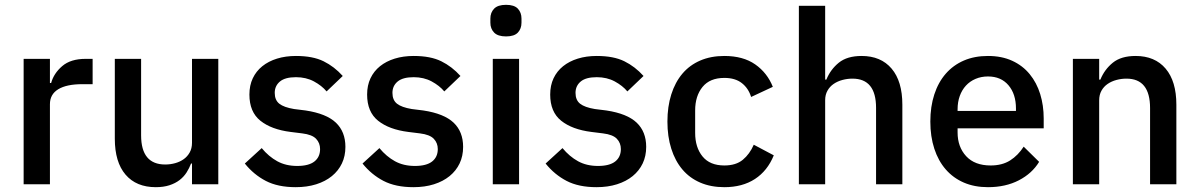

<svg xmlns="http://www.w3.org/2000/svg" viewBox="-20 -764 4970 796"><path d="M78 0V-520H187V-420H192Q203 -460 238 -490Q273 -520 335 -520H364V-415H321Q256 -415 221.5 -394Q187 -373 187 -332V0Z M776 -86H772Q765 -67 753.5 -49Q742 -31 724.5 -17.5Q707 -4 682.5 4Q658 12 626 12Q545 12 500.5 -40Q456 -92 456 -189V-520H565V-203Q565 -82 665 -82Q686 -82 706 -87.5Q726 -93 741.5 -104Q757 -115 766.5 -132Q776 -149 776 -172V-520H885V0H776Z M1206 12Q1132 12 1082 -14Q1032 -40 995 -86L1065 -150Q1094 -115 1129.5 -95.5Q1165 -76 1212 -76Q1260 -76 1283.5 -94.5Q1307 -113 1307 -146Q1307 -171 1290.5 -188.5Q1274 -206 1233 -211L1185 -217Q1105 -227 1059.5 -263.5Q1014 -300 1014 -372Q1014 -410 1028 -439.5Q1042 -469 1067.5 -489.5Q1093 -510 1128.5 -521Q1164 -532 1207 -532Q1277 -532 1321.5 -510Q1366 -488 1401 -449L1334 -385Q1314 -409 1281.5 -426.5Q1249 -444 1207 -444Q1162 -444 1140.5 -426Q1119 -408 1119 -379Q1119 -349 1138 -334Q1157 -319 1199 -312L1247 -306Q1333 -293 1372.5 -255.5Q1412 -218 1412 -155Q1412 -117 1397.5 -86.5Q1383 -56 1356 -34Q1329 -12 1291 0Q1253 12 1206 12Z M1694 12Q1620 12 1570 -14Q1520 -40 1483 -86L1553 -150Q1582 -115 1617.5 -95.5Q1653 -76 1700 -76Q1748 -76 1771.5 -94.5Q1795 -113 1795 -146Q1795 -171 1778.5 -188.5Q1762 -206 1721 -211L1673 -217Q1593 -227 1547.5 -263.5Q1502 -300 1502 -372Q1502 -410 1516 -439.5Q1530 -469 1555.5 -489.5Q1581 -510 1616.5 -521Q1652 -532 1695 -532Q1765 -532 1809.5 -510Q1854 -488 1889 -449L1822 -385Q1802 -409 1769.5 -426.5Q1737 -444 1695 -444Q1650 -444 1628.5 -426Q1607 -408 1607 -379Q1607 -349 1626 -334Q1645 -319 1687 -312L1735 -306Q1821 -293 1860.5 -255.5Q1900 -218 1900 -155Q1900 -117 1885.5 -86.5Q1871 -56 1844 -34Q1817 -12 1779 0Q1741 12 1694 12Z M2078 -613Q2044 -613 2028.5 -629Q2013 -645 2013 -670V-687Q2013 -712 2028.5 -728Q2044 -744 2078 -744Q2112 -744 2127 -728Q2142 -712 2142 -687V-670Q2142 -645 2127 -629Q2112 -613 2078 -613ZM2023 -520H2132V0H2023Z M2453 12Q2379 12 2329 -14Q2279 -40 2242 -86L2312 -150Q2341 -115 2376.5 -95.5Q2412 -76 2459 -76Q2507 -76 2530.5 -94.5Q2554 -113 2554 -146Q2554 -171 2537.5 -188.5Q2521 -206 2480 -211L2432 -217Q2352 -227 2306.5 -263.5Q2261 -300 2261 -372Q2261 -410 2275 -439.5Q2289 -469 2314.5 -489.5Q2340 -510 2375.5 -521Q2411 -532 2454 -532Q2524 -532 2568.5 -510Q2613 -488 2648 -449L2581 -385Q2561 -409 2528.5 -426.5Q2496 -444 2454 -444Q2409 -444 2387.5 -426Q2366 -408 2366 -379Q2366 -349 2385 -334Q2404 -319 2446 -312L2494 -306Q2580 -293 2619.5 -255.5Q2659 -218 2659 -155Q2659 -117 2644.5 -86.5Q2630 -56 2603 -34Q2576 -12 2538 0Q2500 12 2453 12Z M2983 12Q2927 12 2883 -7Q2839 -26 2809 -61.5Q2779 -97 2763 -147.5Q2747 -198 2747 -260Q2747 -322 2763 -372.5Q2779 -423 2809 -458.5Q2839 -494 2883 -513Q2927 -532 2983 -532Q3061 -532 3111 -497Q3161 -462 3184 -404L3094 -362Q3083 -398 3055.5 -419.5Q3028 -441 2983 -441Q2923 -441 2892.5 -403.5Q2862 -366 2862 -306V-213Q2862 -153 2892.5 -115.5Q2923 -78 2983 -78Q3031 -78 3059.5 -101.5Q3088 -125 3105 -164L3188 -120Q3162 -56 3110 -22Q3058 12 2983 12Z M3292 -740H3401V-434H3406Q3423 -476 3457.5 -504Q3492 -532 3552 -532Q3632 -532 3676.5 -479.5Q3721 -427 3721 -330V0H3612V-317Q3612 -438 3514 -438Q3493 -438 3472.5 -432.5Q3452 -427 3436 -416Q3420 -405 3410.5 -388Q3401 -371 3401 -349V0H3292Z M4076 12Q4020 12 3976 -7Q3932 -26 3901 -61.5Q3870 -97 3853.5 -147.5Q3837 -198 3837 -260Q3837 -322 3853.5 -372.5Q3870 -423 3901 -458.5Q3932 -494 3976 -513Q4020 -532 4076 -532Q4133 -532 4176.5 -512Q4220 -492 4249 -456.5Q4278 -421 4292.5 -374Q4307 -327 4307 -273V-232H3950V-215Q3950 -155 3985.5 -116.5Q4021 -78 4087 -78Q4135 -78 4168 -99Q4201 -120 4224 -156L4288 -93Q4259 -45 4204 -16.5Q4149 12 4076 12ZM4076 -447Q4048 -447 4024.5 -437Q4001 -427 3984.5 -409Q3968 -391 3959 -366Q3950 -341 3950 -311V-304H4192V-314Q4192 -374 4161 -410.5Q4130 -447 4076 -447Z M4428 0V-520H4537V-434H4542Q4559 -476 4593.5 -504Q4628 -532 4688 -532Q4768 -532 4812.5 -479.5Q4857 -427 4857 -330V0H4748V-316Q4748 -438 4650 -438Q4629 -438 4608.5 -432.5Q4588 -427 4572 -416Q4556 -405 4546.5 -388Q4537 -371 4537 -348V0Z"/></svg>

Font: IBM Plex Thai Medium
Style: Regular
Weight: 500
Designer: Mike Abbink, Paul van der Laan, Pieter van Rosmalen, Ben Mitchell, Mark Frömberg
Foundry: Bold Monday
Version: Version 1.0